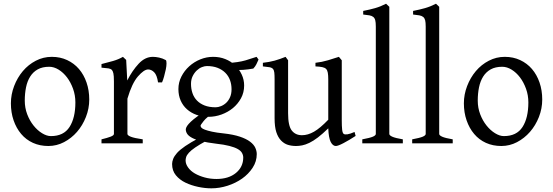

<svg xmlns="http://www.w3.org/2000/svg" viewBox="-20 -777 2999 1041"><path d="M463.9 -237.3Q463.9 -188.5 445.8 -142.6Q427.7 -96.7 397.5 -62Q367.2 -27.3 327.1 -6.3Q287.1 14.6 242.2 14.6Q196.3 14.6 158.7 -2.4Q121.1 -19.5 94.7 -50.8Q68.4 -82 53.7 -124.5Q39.1 -167 39.1 -216.8Q39.1 -264.6 56.6 -310.5Q74.2 -356.4 104 -391.6Q133.8 -426.8 174.3 -447.8Q214.8 -468.8 260.7 -468.8Q306.6 -468.8 344.2 -451.2Q381.8 -433.6 408.2 -402.8Q434.6 -372.1 449.2 -329.6Q463.9 -287.1 463.9 -237.3ZM388.7 -221.7Q388.7 -260.7 376 -295.9Q363.3 -331.1 343.3 -357.4Q323.2 -383.8 297.9 -399.4Q272.5 -415 247.1 -415Q210 -415 184.6 -400.9Q159.2 -386.7 143.6 -361.8Q127.9 -336.9 121.1 -303.2Q114.3 -269.5 114.3 -231.4Q114.3 -192.4 127.4 -157.7Q140.6 -123 161.6 -96.7Q182.6 -70.3 208 -54.7Q233.4 -39.1 255.9 -39.1Q325.2 -39.1 356.9 -88.4Q388.7 -137.7 388.7 -221.7Z M878.9 -451.2Q882.8 -448.2 882.8 -433.6Q882.8 -418.9 878.9 -400.4Q875 -381.8 869.6 -362.3Q864.3 -342.8 858.4 -330.1H836.9Q831.1 -370.1 815.9 -385.3Q800.8 -400.4 783.2 -400.4Q760.7 -400.4 728 -362.8Q695.3 -325.2 670.9 -242.2V-50.8Q670.9 -43 689.5 -35.6Q708 -28.3 753.9 -21.5V0H530.3V-21.5Q562.5 -29.3 580.1 -36.1Q597.7 -43 597.7 -50.8V-335Q597.7 -367.2 594.7 -379.4Q591.8 -391.6 586.9 -397.5Q580.1 -404.3 568.4 -406.2Q556.6 -408.2 530.3 -410.2V-429.7Q562.5 -437.5 592.8 -446.3Q623 -455.1 646.5 -468.8L664.1 -452.1L669.9 -340.8Q697.3 -394.5 731.9 -431.6Q766.6 -468.8 808.6 -468.8Q824.2 -468.8 842.8 -464.8Q861.3 -460.9 878.9 -451.2Z M1372.1 58.6Q1372.1 98.6 1349.6 132.8Q1327.1 167 1292.5 191.4Q1257.8 215.8 1213.9 230Q1169.9 244.1 1126 244.1Q1091.8 244.1 1054.7 236.3Q1017.6 228.5 985.8 213.4Q954.1 198.2 933.6 173.3Q913.1 148.4 913.1 112.3Q913.1 99.6 918.9 84.5Q924.8 69.3 939.9 52.2Q955.1 35.2 984.4 15.1Q1013.7 -4.9 1061.5 -30.3Q1071.3 -29.3 1079.1 -27.3Q1085.9 -25.4 1092.3 -22.5Q1098.6 -19.5 1100.6 -14.6Q1061.5 6.8 1038.6 22.5Q1015.6 38.1 1003.9 51.3Q992.2 64.5 989.3 74.7Q986.3 85 986.3 92.8Q986.3 112.3 1000 131.3Q1013.7 150.4 1036.6 163.6Q1059.6 176.8 1089.8 185.1Q1120.1 193.4 1153.3 193.4Q1219.7 193.4 1259.3 160.6Q1298.8 127.9 1298.8 77.1Q1298.8 64.5 1292 52.2Q1285.2 40 1268.6 30.8Q1252 21.5 1223.6 14.2Q1195.3 6.8 1151.4 2Q1103.5 -3.9 1071.8 -11.7Q1040 -19.5 1021 -29.8Q1002 -40 994.6 -51.8Q987.3 -63.5 987.3 -75.2Q987.3 -79.1 990.2 -86.4Q993.2 -93.8 1002.9 -105Q1012.7 -116.2 1029.8 -130.4Q1046.9 -144.5 1075.2 -163.1L1144.5 -170.9Q1100.6 -141.6 1084 -120.6Q1067.4 -99.6 1067.4 -95.7Q1067.4 -89.8 1072.3 -84.5Q1077.1 -79.1 1091.3 -73.7Q1105.5 -68.4 1129.9 -63Q1154.3 -57.6 1192.4 -53.7Q1245.1 -47.9 1280.3 -36.1Q1315.4 -24.4 1335.9 -8.8Q1356.4 6.8 1364.3 24.4Q1372.1 42 1372.1 58.6ZM1381.8 -454.1Q1376 -440.4 1370.1 -428.7Q1364.3 -417 1353.5 -405.3Q1327.1 -400.4 1299.8 -398.4Q1272.5 -396.5 1231.4 -397.5L1208 -434.6Q1273.4 -438.5 1311 -449.7Q1348.6 -460.9 1371.1 -468.8ZM1303.7 -313.5Q1303.7 -275.4 1286.6 -244.1Q1269.5 -212.9 1242.7 -190.9Q1215.8 -168.9 1181.2 -156.2Q1146.5 -143.6 1110.4 -143.6Q1075.2 -143.6 1045.4 -154.3Q1015.6 -165 993.7 -184.6Q971.7 -204.1 959.5 -231.9Q947.3 -259.8 947.3 -293.9Q947.3 -330.1 963.4 -361.8Q979.5 -393.6 1005.9 -417.5Q1032.2 -441.4 1065.9 -455.1Q1099.6 -468.8 1135.7 -468.8Q1171.9 -468.8 1202.1 -456.5Q1232.4 -444.3 1254.9 -422.9Q1277.3 -401.4 1290.5 -373Q1303.7 -344.7 1303.7 -313.5ZM1235.4 -293Q1235.4 -319.3 1227.1 -342.3Q1218.8 -365.2 1201.7 -382.3Q1184.6 -399.4 1159.7 -409.2Q1134.8 -418.9 1101.6 -418.9Q1089.8 -418.9 1074.7 -413.1Q1059.6 -407.2 1046.4 -394.5Q1033.2 -381.8 1024.4 -363.8Q1015.6 -345.7 1015.6 -322.3Q1015.6 -295.9 1023.4 -272.5Q1031.2 -249 1047.9 -231.9Q1064.5 -214.8 1089.4 -205.1Q1114.3 -195.3 1149.4 -195.3Q1163.1 -195.3 1178.7 -201.7Q1194.3 -208 1207 -220.2Q1219.7 -232.4 1227.5 -250.5Q1235.4 -268.6 1235.4 -293Z M1908.2 -40Q1872.1 -16.6 1842.3 -1Q1812.5 14.6 1800.8 14.6Q1784.2 14.6 1772.9 -7.8Q1761.7 -30.3 1759.8 -81.1Q1728.5 -50.8 1703.6 -31.7Q1678.7 -12.7 1657.2 -2.4Q1635.7 7.8 1618.2 11.2Q1600.6 14.6 1585 14.6Q1561.5 14.6 1541 8.3Q1520.5 2 1503.9 -15.1Q1487.3 -32.2 1478 -61Q1468.8 -89.8 1468.8 -135.7V-346.7Q1468.8 -370.1 1467.3 -383.3Q1465.8 -396.5 1460 -403.3Q1454.1 -410.2 1440.9 -412.6Q1427.7 -415 1405.3 -417V-436.5Q1440.4 -440.4 1468.8 -448.2Q1497.1 -456.1 1528.3 -468.8L1542 -450.2V-163.1Q1542 -94.7 1562 -69.3Q1582 -43.9 1617.2 -43.9Q1649.4 -43.9 1682.6 -63Q1715.8 -82 1759.8 -127.9V-346.7Q1759.8 -369.1 1757.3 -382.8Q1754.9 -396.5 1748 -403.3Q1741.2 -410.2 1727.1 -413.1Q1712.9 -416 1690.4 -417V-436.5Q1725.6 -440.4 1758.3 -450.2Q1791 -460 1817.4 -468.8L1833 -450.2V-124Q1833 -93.8 1835 -74.7Q1836.9 -55.7 1843.8 -50.8Q1849.6 -46.9 1863.8 -48.8Q1877.9 -50.8 1902.3 -61.5L1908.2 -40Z M1944.3 0V-21.5Q1986.3 -29.3 2002 -36.1Q2017.6 -43 2017.6 -50.8V-632.8Q2017.6 -655.3 2014.6 -667Q2011.7 -678.7 2003.9 -685.1Q1996.1 -691.4 1982.9 -693.8Q1969.7 -696.3 1949.2 -698.2V-717.8Q1984.4 -724.6 2013.7 -732.9Q2043 -741.2 2073.2 -756.8L2090.8 -740.2V-50.8Q2090.8 -43 2107.4 -35.6Q2124 -28.3 2164.1 -21.5V0Z M2214.8 0V-21.5Q2256.8 -29.3 2272.5 -36.1Q2288.1 -43 2288.1 -50.8V-632.8Q2288.1 -655.3 2285.2 -667Q2282.2 -678.7 2274.4 -685.1Q2266.6 -691.4 2253.4 -693.8Q2240.2 -696.3 2219.7 -698.2V-717.8Q2254.9 -724.6 2284.2 -732.9Q2313.5 -741.2 2343.8 -756.8L2361.3 -740.2V-50.8Q2361.3 -43 2377.9 -35.6Q2394.5 -28.3 2434.6 -21.5V0Z M2919.9 -237.3Q2919.9 -188.5 2901.9 -142.6Q2883.8 -96.7 2853.5 -62Q2823.2 -27.3 2783.2 -6.3Q2743.2 14.6 2698.2 14.6Q2652.3 14.6 2614.7 -2.4Q2577.1 -19.5 2550.8 -50.8Q2524.4 -82 2509.8 -124.5Q2495.1 -167 2495.1 -216.8Q2495.1 -264.6 2512.7 -310.5Q2530.3 -356.4 2560.1 -391.6Q2589.8 -426.8 2630.4 -447.8Q2670.9 -468.8 2716.8 -468.8Q2762.7 -468.8 2800.3 -451.2Q2837.9 -433.6 2864.3 -402.8Q2890.6 -372.1 2905.3 -329.6Q2919.9 -287.1 2919.9 -237.3ZM2844.7 -221.7Q2844.7 -260.7 2832 -295.9Q2819.3 -331.1 2799.3 -357.4Q2779.3 -383.8 2753.9 -399.4Q2728.5 -415 2703.1 -415Q2666 -415 2640.6 -400.9Q2615.2 -386.7 2599.6 -361.8Q2584 -336.9 2577.1 -303.2Q2570.3 -269.5 2570.3 -231.4Q2570.3 -192.4 2583.5 -157.7Q2596.7 -123 2617.7 -96.7Q2638.7 -70.3 2664.1 -54.7Q2689.5 -39.1 2711.9 -39.1Q2781.2 -39.1 2813 -88.4Q2844.7 -137.7 2844.7 -221.7Z"/></svg>

Font: Podda
Style: Regular
Weight: 400
Designer: Md. Tanbin Islam Siyam
Foundry: Tanbin Islam Siyam
Version: Version 0.258